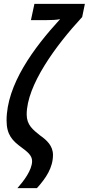

<svg xmlns="http://www.w3.org/2000/svg" viewBox="-20 -780 459 993"><path d="M70 193H171C218 141 254 87 254 21C254 -26 221 -56 188 -79C150 -109 118 -134 118 -188C118 -339 268 -544 405 -692L419 -760H158L140 -676H222C249 -676 272 -677 291 -681C154 -532 14 -342 14 -157C14 -83 44 -52 92 -17C120 4 146 23 146 53C146 100 102 157 70 193Z"/></svg>

Font: Noto Sans UI Condensed Medium
Style: Italic
Weight: 500
Width: 3
Italic angle: -12°
Designer: Monotype Design Team
Foundry: Monotype Imaging Inc.
Version: Version 1.901